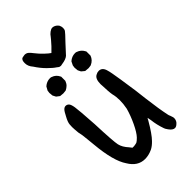

<svg xmlns="http://www.w3.org/2000/svg" viewBox="-241 -876 973 973"><g transform="rotate(-45 245.0 -390.0)"><path d="M446.3 -31.2Q446.3 -10.7 430.7 1Q421.9 8.8 413.1 8.8Q398.4 8.8 383.8 -11.7Q374 -25.4 373 -30.3Q359.4 -69.3 355.5 -105.5Q352.5 -120.1 351.6 -126Q348.6 -123 344.7 -114.3Q308.6 -51.8 284.2 -27.3Q266.6 -8.8 249 0Q221.7 12.7 195.3 12.7Q143.6 12.7 112.3 -40Q75.2 -93.8 63.5 -222.7Q62.5 -228.5 59.1 -266.6Q55.7 -304.7 50.8 -321.3Q47.9 -351.6 47.9 -363.3Q47.9 -375 48.8 -381.8Q49.8 -397.5 64.5 -423.8Q76.2 -447.3 84 -455.1Q91.8 -462.9 100.6 -462.9Q110.4 -462.9 117.7 -455.6Q125 -448.2 128.9 -424.3Q132.8 -400.4 139.6 -292V-291Q144.5 -164.1 150.4 -137.7Q156.2 -112.3 179.7 -86.9L190.4 -73.2H202.1Q216.8 -75.2 221.7 -77.1Q228.5 -80.1 242.2 -93.8Q259.8 -112.3 279.3 -153.3Q298.8 -194.3 309.6 -233.4Q315.4 -262.7 315.4 -288.6Q315.4 -314.5 309.6 -336.9Q307.6 -347.7 306.2 -367.2Q304.7 -386.7 304.7 -399.4Q303.7 -407.2 303.7 -415Q303.7 -454.1 324.2 -463.9Q334 -469.7 344.7 -469.7Q370.1 -469.7 377.9 -437.5Q382.8 -422.9 392.6 -359.4Q409.2 -252.9 414.1 -202.1Q424.8 -116.2 435.5 -66.4Q436.5 -59.6 440.4 -51.8Q446.3 -35.2 446.3 -31.2ZM143.6 -618.2Q151.4 -618.2 154.3 -616.2Q177.7 -608.4 188.5 -585L189.5 -583V-553.7Q184.6 -540 176.3 -531.7Q168 -523.4 156.2 -517.6L137.7 -515.6L116.2 -517.6L99.6 -530.3L90.8 -546.9L88.9 -567.4L90.8 -582L101.6 -601.6Q120.1 -618.2 143.6 -618.2ZM323.2 -618.2Q331.1 -618.2 334 -616.2Q357.4 -608.4 369.1 -585L370.1 -583V-553.7Q361.3 -529.3 336.9 -518.6L334 -517.6L318.4 -515.6L295.9 -517.6L279.3 -531.2L271.5 -546.9L269.5 -567.4L271.5 -582L281.2 -601.6Q299.8 -618.2 323.2 -618.2ZM107.4 -761.7Q107.4 -771.5 108.9 -776.9Q110.4 -782.2 114.3 -786.6Q118.2 -791 129.9 -792Q133.8 -793 136.7 -793Q149.4 -793 158.2 -785.2Q167 -777.3 174.8 -766.6Q191.4 -745.1 210 -727.5Q228.5 -710 239.3 -703.1Q245.1 -708 263.7 -727.5Q291 -757.8 294.9 -763.7Q301.8 -774.4 313 -782.7Q324.2 -791 333 -791Q344.7 -791 356.4 -782.2Q362.3 -777.3 366.2 -771.5Q371.1 -760.7 371.1 -752Q371.1 -740.2 367.2 -734.4Q361.3 -725.6 327.1 -690.4Q286.1 -645.5 281.2 -640.6Q267.6 -628.9 238.3 -625Q231.4 -623 228 -623Q224.6 -623 221.7 -624Q216.8 -624 207 -632.8Q191.4 -642.6 168 -666Q144.5 -689.5 125 -719.7Q107.4 -739.3 107.4 -761.7Z"/></g></svg>

Font: JasonHandwriting2
Style: SemiBold
Weight: 600
Version: Version 1.04.7